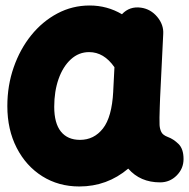

<svg xmlns="http://www.w3.org/2000/svg" viewBox="-20 -592 679 688"><path d="M553.7 61.5Q482.4 61.5 439.5 12.2Q363.8 76.2 264.2 76.2Q189.9 76.2 131.6 39.6Q73.2 2.9 39.8 -62.3Q6.3 -127.4 6.3 -211.9Q6.3 -285.6 29.1 -350.8Q51.8 -416 92 -465.8Q132.3 -515.6 185.8 -543.9Q239.3 -572.3 301.3 -572.3Q363.8 -572.3 417 -541Q444.3 -570.3 485.4 -564.5Q520 -559.6 543.5 -531.5Q566.9 -503.4 564.9 -470.2L553.7 -241.7Q553.2 -228 552.5 -208.3Q551.8 -188.5 551.5 -170.7Q551.3 -152.8 551.8 -143.6Q552.7 -129.9 558.1 -118.9Q563.5 -107.9 581.5 -101.1Q601.6 -93.8 619.6 -76.2Q637.7 -58.6 637.7 -22Q637.7 12.2 613 36.9Q588.4 61.5 553.7 61.5ZM266.6 -90.8Q316.9 -90.8 348.9 -131.6Q380.9 -172.4 385.7 -263.7Q385.7 -264.2 385.7 -265.1L390.1 -351.1Q352.5 -405.3 299.3 -405.3Q262.2 -405.3 233.9 -379.4Q205.6 -353.5 189.9 -309.1Q174.3 -264.6 174.3 -209.5Q174.3 -150.4 198.2 -120.6Q222.2 -90.8 266.6 -90.8Z"/></svg>

Font: Mikhak Black
Style: Regular
Weight: 900
Designer: Amin Abedi
Version: Version 3.3